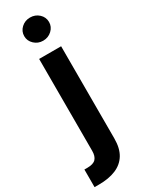

<svg xmlns="http://www.w3.org/2000/svg" viewBox="-272 -800 789 1038"><g transform="rotate(-30 122.5 -280.5)"><path d="M64.5 -545.9H201.7V29.8Q201.7 90.8 178.2 129.2Q154.8 167.5 110.8 185.8Q66.9 204.1 5.4 204.1H-22.5V94.2H-3.4Q33.7 94.2 49.1 77.6Q64.5 61 64.5 27.8ZM133.3 -620.1Q101.6 -620.1 78.9 -641.4Q56.2 -662.6 56.2 -692.4Q56.2 -722.7 78.9 -743.7Q101.6 -764.6 133.3 -764.6Q165.5 -764.6 188.2 -743.7Q210.9 -722.7 210.9 -692.4Q210.9 -662.6 188.2 -641.4Q165.5 -620.1 133.3 -620.1Z"/></g></svg>

Font: Inter Cardless
Style: Bold
Weight: 700
Designer: Rasmus Andersson
Foundry: rsms
Version: Version 4.001;git-9221beed3